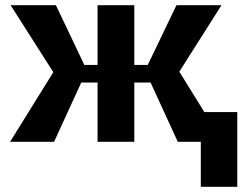

<svg xmlns="http://www.w3.org/2000/svg" viewBox="-20 -548 937 742"><path d="M19 0H189L294 -229H357V0H499V-229H562L667 0H841L673 -271L836 -528H662L551 -297H499V-528H357V-297H306L196 -528H21L186 -269ZM756 -115V174H897V-115Z"/></svg>

Font: Aerodynamic
Style: Regular
Weight: 500
Designer: Google
Version: Version 2.000980; 2014